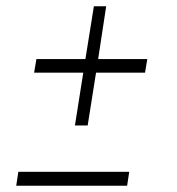

<svg xmlns="http://www.w3.org/2000/svg" viewBox="-20 -443 569 618"><path d="M32.2 154.8 39.1 109.9H396L389.2 154.8ZM89.8 -209 97.2 -252.9H254.9L282.2 -422.9H321.8L295.9 -252.9H454.1L446.8 -209H289.1L262.2 -39.1H221.2L248 -209Z"/></svg>

Font: Dihjauti
Style: Italic
Weight: 400
Italic angle: -9°
Designer: T. Christopher White
Version: Version 3.0.0